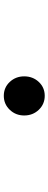

<svg xmlns="http://www.w3.org/2000/svg" viewBox="369 -896 262 1040"><g transform="rotate(90 500.0 -376.0)"><path d="M393.6 -376Q393.6 -422.9 423.8 -455.1Q454.1 -487.3 499 -487.3Q543.9 -487.3 574.7 -455.1Q605.5 -422.9 605.5 -376Q605.5 -330.1 574.7 -297.9Q543.9 -265.6 499 -265.6Q454.1 -265.6 423.8 -297.9Q393.6 -330.1 393.6 -376Z"/></g></svg>

Font: GenEi Gothic M Heavy
Style: Regular
Weight: 800
Designer: o_tamon (Modified); [Source Han Sans]
Ryoko NISHIZUKA  (kana & ideographs); Paul D. Hunt (Latin, Greek & Cyrillic); Wenl
Version: Version 1.1a;Original Version 1.004